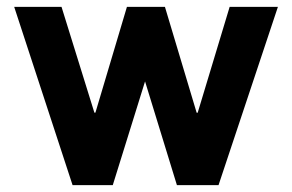

<svg xmlns="http://www.w3.org/2000/svg" viewBox="-20 -537 846 557"><path d="M614 0H493.2L400.8 -300.8L307.2 0H190.5L21.2 -517H158.5L253.8 -210.2H256.8L348.2 -517H458.5L550.5 -210H553.5L646.2 -517H786.2Z"/></svg>

Font: Public Sans VF
Style: Regular
Weight: 400
Designer: Pablo Impallari, Rodrigo Fuenzalida (Modified by Dan O. Williams and USWDS)
Version: Version 1.003